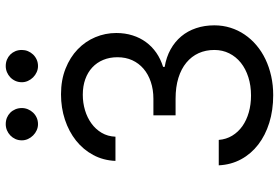

<svg xmlns="http://www.w3.org/2000/svg" viewBox="-173 -799 982 676"><g transform="rotate(-90 318.0 -461.0)"><path d="M321 9.9Q268.1 9.9 223.7 -3.9Q179.3 -17.8 146.7 -43Q114 -68.2 95 -103.5Q76 -138.8 73.9 -181.8H163.4Q165.5 -155.5 178.3 -134.4Q191.1 -113.3 212 -98.5Q233 -83.8 260.5 -76Q288 -68.2 319.6 -68.2Q354.8 -68.2 384.2 -77.6Q413.7 -87 435 -104Q456.3 -121.1 468.2 -144.9Q480.1 -168.7 480.1 -197.4Q480.1 -227.6 468.8 -252.7Q457.4 -277.7 435.5 -295.8Q413.7 -313.9 381.7 -323.9Q349.8 -333.8 308.2 -333.8H250V-411.9H308.2Q340.6 -411.9 367.5 -421Q394.5 -430 413.9 -446.6Q433.2 -463.1 443.9 -486.3Q454.5 -509.6 454.5 -538.4Q454.5 -566.1 445.1 -588.6Q435.7 -611.2 418.5 -627.1Q401.3 -643.1 377 -651.8Q352.6 -660.5 322.4 -660.5Q294 -660.5 267.9 -652.7Q241.8 -644.9 221.4 -630.1Q201 -615.4 188.4 -594.1Q175.8 -572.8 174.7 -545.5H89.5Q91.3 -588.4 110.3 -623.8Q129.3 -659.1 161 -684.3Q192.8 -709.5 234.7 -723.4Q276.6 -737.2 323.9 -737.2Q374.3 -737.2 414.4 -721.2Q454.5 -705.3 482.4 -678.4Q510.3 -651.6 525 -616.5Q539.8 -581.3 539.8 -542.6Q539.8 -511.7 531.4 -485.3Q523.1 -458.8 507.6 -437.9Q492.2 -416.9 470.2 -401.6Q448.2 -386.4 420.5 -377.8V-372.2Q454.9 -366.5 482.1 -351.4Q509.2 -336.3 528.1 -313.7Q546.9 -291.2 556.8 -261.7Q566.8 -232.2 566.8 -197.4Q566.8 -167.6 558.4 -140.8Q550.1 -114 534.4 -90.9Q518.8 -67.8 496.8 -49.2Q474.8 -30.5 447.4 -17.4Q420.1 -4.3 388.1 2.8Q356.2 9.9 321 9.9ZM218.8 -818.2Q207.7 -818.2 197.4 -822.8Q187.1 -827.4 179.2 -835.4Q171.2 -843.4 166.5 -853.7Q161.9 -864 161.9 -875Q161.9 -887.4 166.5 -897.7Q171.2 -908 179.2 -915.7Q187.1 -923.3 197.4 -927.6Q207.7 -931.8 218.8 -931.8Q231.2 -931.8 241.5 -927.6Q251.8 -923.3 259.4 -915.7Q267 -908 271.3 -897.7Q275.6 -887.4 275.6 -875Q275.6 -864 271.3 -853.7Q267 -843.4 259.4 -835.4Q251.8 -827.4 241.5 -822.8Q231.2 -818.2 218.8 -818.2ZM423.3 -818.2Q412.3 -818.2 402 -822.8Q391.7 -827.4 383.7 -835.4Q375.7 -843.4 371.1 -853.7Q366.5 -864 366.5 -875Q366.5 -887.4 371.1 -897.7Q375.7 -908 383.7 -915.7Q391.7 -923.3 402 -927.6Q412.3 -931.8 423.3 -931.8Q435.7 -931.8 446 -927.6Q456.3 -923.3 464 -915.7Q471.6 -908 475.9 -897.7Q480.1 -887.4 480.1 -875Q480.1 -864 475.9 -853.7Q471.6 -843.4 464 -835.4Q456.3 -827.4 446 -822.8Q435.7 -818.2 423.3 -818.2Z"/></g></svg>

Font: Fast_Sans
Style: Regular
Weight: 400
Designer: Rasmus Andersson
Foundry: rsms
Version: Version 3.018;git-588b23468